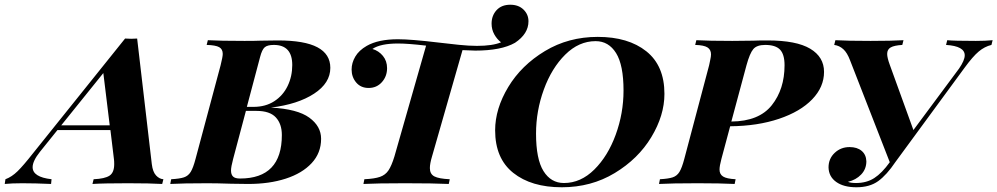

<svg xmlns="http://www.w3.org/2000/svg" viewBox="-111 -778 4218 812"><path d="M580 -20 575 0Q524 -3 430 -3Q328 -3 280 0L285 -20Q332 -22 352 -35Q372 -48 372 -84Q372 -97 371 -104L356 -228H132L58 -136Q27 -97 27 -71Q27 -29 107 -20L105 0Q39 -3 -17 -3Q-61 -3 -91 0L-88 -20Q-61 -30 -36.5 -54Q-12 -78 28 -129L418 -615L444 -614L469 -615L531 -84Q535 -51 549 -36Q563 -21 580 -20ZM353 -248 326 -469 148 -248Z M1035 -323Q1147 -317 1197 -280.5Q1247 -244 1247 -191Q1247 -131 1207 -88Q1167 -45 1097.5 -22.5Q1028 0 939 0L866 -1Q806 -3 767 -3Q662 -3 609 0L613 -20Q649 -22 667 -28Q685 -34 695.5 -51Q706 -68 716 -106L822 -502Q831 -538 831 -550Q831 -570 816 -578.5Q801 -587 763 -588L768 -608Q819 -605 923 -605Q968 -605 991 -606L1064 -607Q1177 -607 1231.5 -578Q1286 -549 1286 -491Q1286 -427 1217.5 -382Q1149 -337 1035 -323ZM1125 -503Q1125 -588 1047 -588Q1020 -588 1008.5 -578Q997 -568 989 -537L933 -326H961Q1012 -326 1049 -350Q1086 -374 1105.5 -414.5Q1125 -455 1125 -503ZM974 -309H929L875 -106Q866 -72 866 -57Q866 -40 874.5 -31.5Q883 -23 904 -23Q1081 -23 1081 -207Q1081 -254 1055.5 -281.5Q1030 -309 974 -309Z M2124 -688Q2124 -635 2067 -597Q2009 -564 1899 -564Q1883 -564 1845 -566L1716 -116Q1707 -86 1707 -67Q1707 -42 1726 -32Q1745 -22 1791 -20L1787 0Q1723 -3 1602 -3Q1483 -3 1426 0L1430 -20Q1473 -22 1496 -30Q1519 -38 1532 -57.5Q1545 -77 1557 -116L1691 -585Q1615 -594 1572 -594Q1498 -594 1464 -571Q1491 -563 1508.5 -541.5Q1526 -520 1526 -490Q1526 -455 1504 -430.5Q1482 -406 1448 -406Q1415 -406 1395.5 -429Q1376 -452 1376 -484Q1376 -512 1391.5 -538.5Q1407 -565 1440 -584Q1489 -612 1572 -612Q1628 -612 1744 -598Q1786 -593 1829 -588.5Q1872 -584 1906 -584Q1972 -584 2008 -599Q1991 -612 1979.5 -632.5Q1968 -653 1968 -678Q1968 -712 1989 -735Q2010 -758 2047 -758Q2082 -758 2103 -737.5Q2124 -717 2124 -688Z M1983 -227Q1983 -318 2038.5 -410Q2094 -502 2193.5 -562Q2293 -622 2417 -622Q2546 -622 2622.5 -561Q2699 -500 2699 -381Q2699 -290 2643.5 -198Q2588 -106 2488.5 -46Q2389 14 2265 14Q2136 14 2059.5 -47Q1983 -108 1983 -227ZM2156 -213Q2156 -105 2187.5 -54.5Q2219 -4 2274 -4Q2345 -4 2402.5 -61Q2460 -118 2493 -208.5Q2526 -299 2526 -395Q2526 -503 2494.5 -553.5Q2463 -604 2408 -604Q2337 -604 2279.5 -547Q2222 -490 2189 -399.5Q2156 -309 2156 -213Z M2940 -106Q2932 -76 2932 -61Q2932 -41 2947 -31.5Q2962 -22 3000 -20L2996 0Q2936 -3 2840 -3Q2730 -3 2676 0L2680 -20Q2716 -22 2734 -28Q2752 -34 2762.5 -51Q2773 -68 2783 -106L2888 -502Q2889 -508 2892.5 -523.5Q2896 -539 2896 -548Q2896 -568 2881 -577.5Q2866 -587 2829 -588L2834 -608Q2886 -605 2986 -605L3074 -606Q3095 -607 3135 -607Q3257 -607 3315.5 -572Q3374 -537 3374 -474Q3374 -410 3324 -358Q3274 -306 3183.5 -275.5Q3093 -245 2977 -244ZM2982 -264Q3099 -265 3153 -333Q3207 -401 3207 -502Q3207 -548 3188 -568Q3169 -588 3125 -588Q3090 -588 3075 -570.5Q3060 -553 3046 -502Z M4087 -608 4082 -588Q4053 -581 4028 -560Q4003 -539 3968 -491L3676 -93Q3639 -38 3603 -12Q3567 14 3511 14Q3457 14 3425.5 -8.5Q3394 -31 3393 -70Q3393 -107 3419 -131.5Q3445 -156 3482 -156Q3514 -156 3533 -140Q3552 -124 3553 -96Q3553 -63 3531 -40Q3509 -17 3475 -9Q3487 -4 3509 -4Q3554 -4 3586.5 -25Q3619 -46 3652 -92L3484 -523Q3472 -555 3455.5 -570Q3439 -585 3417 -588L3422 -608Q3473 -605 3571 -605Q3659 -605 3710 -608L3705 -588Q3671 -586 3656 -577.5Q3641 -569 3641 -550Q3641 -534 3652 -504L3752 -228L3945 -488Q3969 -523 3969 -544Q3969 -583 3890 -588L3895 -608Q3923 -605 4016 -605Q4057 -605 4087 -608Z"/></svg>

Font: Playfair Display SC
Style: Bold Italic
Weight: 700
Italic angle: -14°
Designer: Claus Eggers Sørensen
Foundry: Claus Eggers Sørensen
Version: Version 1.200; ttfautohint (v1.6)